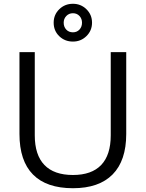

<svg xmlns="http://www.w3.org/2000/svg" viewBox="-20 -988 771 1016"><path d="M83 -279V-712H164V-272Q164 -168 215 -115Q266 -62 366 -62Q465 -62 515.5 -115Q566 -168 566 -272V-712H648V-279Q648 -138 576 -65Q504 8 366 8Q226 8 154.5 -64.5Q83 -137 83 -279ZM264 -868Q264 -910 293.5 -939Q323 -968 366 -968Q408 -968 437.5 -939Q467 -910 467 -868Q467 -826 437.5 -797Q408 -768 366 -768Q323 -768 293.5 -796.5Q264 -825 264 -868ZM414 -868Q414 -889 400.5 -903.5Q387 -918 366 -918Q345 -918 331 -903.5Q317 -889 317 -868Q317 -846 330.5 -831.5Q344 -817 366 -817Q387 -817 400.5 -831.5Q414 -846 414 -868Z"/></svg>

Font: Muli
Style: Regular
Weight: 400
Designer: Vernon Adams
Foundry: Vernon Adams
Version: Version 2.000